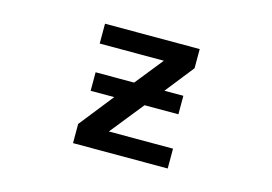

<svg xmlns="http://www.w3.org/2000/svg" viewBox="-75 -667 1150 813"><g transform="rotate(15 500.0 -260.5)"><path d="M309.6 -232.4V-313.5H478.5L576.2 -435.5H294.9V-522.5H710V-438.5L611.3 -313.5H694.3V-232.4H545.9L428.7 -85.9H710V1H294.9V-83L413.1 -232.4Z"/></g></svg>

Font: GenEi Gothic M SemiBold
Style: Regular
Weight: 500
Designer: o_tamon (Modified); [Source Han Sans]
Ryoko NISHIZUKA  (kana & ideographs); Paul D. Hunt (Latin, Greek & Cyrillic); Wenl
Version: Version 1.1a;Original Version 1.004